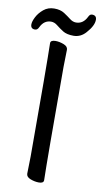

<svg xmlns="http://www.w3.org/2000/svg" viewBox="-105 -920 517 981"><g transform="rotate(10 153.5 -430.0)"><path d="M170.9 16.1Q149.9 16.1 127.4 7.6Q105 -1 105 -18.1L106.9 -106.9Q106.9 -588.9 104 -694.8Q104 -710.9 129.9 -710.9Q149.9 -710.9 172.4 -702.4Q194.8 -693.8 194.8 -676.8L192.9 -587.9Q192.9 -106 195.8 0Q195.8 16.1 170.9 16.1ZM16.1 -750Q-6.8 -750 -6.8 -772.9Q-6.8 -788.1 5.1 -811.5Q17.1 -835 40 -854Q63 -873 95 -873Q127 -873 147.5 -859.6Q168 -846.2 183.6 -834Q199.2 -821.8 215.8 -821.8Q252.9 -821.8 272 -860.8Q278.8 -876 290 -876Q314 -876 314 -853Q314 -822.3 278.8 -783.2Q252.9 -753.4 215.8 -752.9Q179.7 -752.9 159.4 -765.9Q139.2 -778.8 123.5 -791.5Q107.9 -804.2 90.8 -804.2Q53.7 -804.2 35.2 -765.1Q28.3 -750 16.1 -750Z"/></g></svg>

Font: LXGW WenKai Screen R
Style: Regular
Weight: 400
Designer: Fontworks Inc.
Version: Version 1.235;May 31, 2022